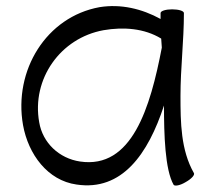

<svg xmlns="http://www.w3.org/2000/svg" viewBox="-20 -575 684 617"><path d="M603 -19C561 -93 560 -181 560 -267C560 -356 571 -444 571 -533C571 -540 554 -545 533 -545C513 -545 496 -540 496 -533C496 -527 496 -521 496 -514C436 -547 368 -563 300 -552C129 -521 23 -349 54 -173C71 -79 133 5 226 18C372 40 456 -80 507 -236C507 -143 510 -30 538 19C542 24 559 21 577 10C595 0 607 -13 603 -19ZM237 -56C170 -66 117 -116 106 -182C81 -321 174 -453 313 -478C377 -489 444 -484 498 -451C499 -441 499 -432 500 -422C463 -229 404 -31 237 -56Z"/></svg>

Font: Nupuram Light
Style: Regular
Weight: 300
Designer: Santhosh Thottingal (santhosh.thottingal@gmail.com)
Foundry: SMC
Version: Version 1.000